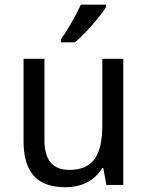

<svg xmlns="http://www.w3.org/2000/svg" viewBox="-20 -786 629 816"><path d="M432.1 0 418.9 -71.8H414.1Q401.9 -50.8 385 -35.4Q368.2 -20 348.1 -10Q328.1 0 305.7 4.9Q283.2 9.8 259.8 9.8Q215.3 9.8 181.6 -1.5Q147.9 -12.7 125.5 -36.6Q103 -60.5 91.6 -97.7Q80.1 -134.8 80.1 -186V-536.1H168.9V-190.9Q168.9 -127.4 194.8 -95.7Q220.7 -64 274.9 -64Q314.5 -64 341.3 -76.7Q368.2 -89.4 384.5 -114Q400.9 -138.7 408 -174.8Q415 -210.9 415 -257.8V-536.1H503.9V0ZM238.8 -619.1Q249.5 -633.3 261 -651.9Q272.5 -670.4 283.9 -690.2Q295.4 -710 305.7 -729.7Q315.9 -749.5 323.7 -766.1H430.7V-755.9Q422.9 -742.7 407.5 -722.9Q392.1 -703.1 373.3 -681.6Q354.5 -660.2 334.7 -639.9Q314.9 -619.6 297.9 -606H238.8Z"/></svg>

Font: Genotype
Style: Regular
Weight: 400
Foundry: Ascender Corporation
Version: Version 1.00